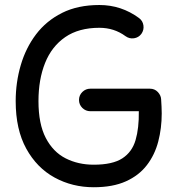

<svg xmlns="http://www.w3.org/2000/svg" viewBox="-20 -724 718 782"><path d="M301.8 -316.9Q301.8 -335.9 315.4 -349.4Q329.1 -362.8 348.1 -362.8H590.3Q609.9 -362.8 622.6 -349.4Q635.3 -335.9 636.2 -320.3Q637.2 -305.2 637.9 -290.8Q638.7 -276.4 638.7 -262.2Q638.7 -201.7 624.5 -147.5Q610.4 -93.3 578.1 -51.3Q545.9 -9.3 492.7 14.6Q439.5 38.6 361.8 38.6Q274.4 38.6 202.1 -1Q129.9 -40.5 86.9 -118.7Q43.9 -196.8 43.9 -312Q43.9 -388.2 64.5 -458.5Q85 -528.8 126.7 -584Q168.5 -639.2 232.7 -671.4Q296.9 -703.6 384.8 -703.6Q474.1 -703.6 546.4 -650.4Q561.5 -639.2 564.2 -620.4Q566.9 -601.6 555.7 -585.9Q544.4 -570.8 525.6 -568.1Q506.8 -565.4 491.2 -576.7Q444.8 -610.8 384.8 -610.8Q300.8 -610.8 245.6 -572.8Q190.4 -534.7 163.6 -467.5Q136.7 -400.4 136.7 -312Q136.7 -219.2 166.5 -162.1Q196.3 -105 247.3 -79.1Q298.3 -53.2 361.8 -53.2Q438.5 -53.2 478.3 -79.1Q518.1 -105 532.2 -153.6Q546.4 -202.1 545.4 -271H348.1Q329.1 -271 315.4 -284.4Q301.8 -297.9 301.8 -316.9Z"/></svg>

Font: Mikhak Medium
Style: Regular
Weight: 500
Designer: Amin Abedi
Version: Version 3.3